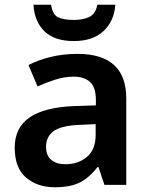

<svg xmlns="http://www.w3.org/2000/svg" viewBox="-20 -779 626 809"><path d="M307 -552Q408 -552 460 -505.5Q512 -459 512 -364V0H420L395 -75H391Q368 -46 343.5 -27Q319 -8 287.5 1Q256 10 211 10Q138 10 90 -30.5Q42 -71 42 -157Q42 -241 104.5 -284Q167 -327 292 -332L384 -335V-357Q384 -412 359 -434Q334 -456 290 -456Q252 -456 213 -443.5Q174 -431 138 -415L100 -505Q140 -526 193 -539Q246 -552 307 -552ZM318 -253Q238 -250 206 -226.5Q174 -203 174 -161Q174 -123 196.5 -105Q219 -87 255 -87Q310 -87 346.5 -118Q383 -149 383 -210V-256ZM466 -759Q461 -690 416 -648Q371 -606 291 -606Q209 -606 167 -647.5Q125 -689 121 -759H195Q202 -717 225 -706Q248 -695 292 -695Q329 -695 356 -707.5Q383 -720 390 -759Z"/></svg>

Font: Noto Sans Syriac Eastern SemiBold
Style: Regular
Weight: 600
Designer: Patrick Giasson and the Monotype Design Team
Foundry: Monotype Imaging Inc.
Version: Version 3.001